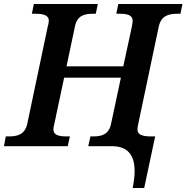

<svg xmlns="http://www.w3.org/2000/svg" viewBox="-42 -734 936 964"><path d="M624 210H682L737 -49H712C671 -50 648 -58 648 -85C648 -91 650 -103 653 -116L755 -600C767 -657 807 -665 851 -665H864L874 -714H552L542 -665H555C595 -665 624 -660 624 -629C624 -623 622 -611 620 -600L577 -401H292L334 -600C345 -657 383 -665 426 -665H439L449 -714H128L118 -665H131C173 -665 203 -660 203 -629C203 -623 201 -611 197 -597L95 -113C83 -57 44 -49 0 -49H-13L-22 0H298L309 -49H296C256 -49 226 -54 226 -85C226 -91 228 -103 231 -113L280 -344H565L516 -114C505 -57 466 -49 425 -49H412L401 0H521C634 0 648 94 624 210Z"/></svg>

Font: Noto Serif SemiBold
Style: Italic
Weight: 600
Italic angle: -12°
Designer: Monotype Design Team
Foundry: Monotype Imaging Inc.
Version: Version 2.014